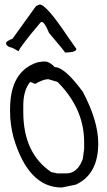

<svg xmlns="http://www.w3.org/2000/svg" viewBox="-20 -820 480 858"><path d="M146 -541 171 -545H181Q201 -545 225 -520Q269 -520 350 -410Q419 -280 419 -179Q419 -41 319 5L256 18Q106 18 40 -207Q25 -266 25 -322V-332Q25 -501 146 -541ZM137 -445 115 -454Q84 -417 84 -347V-320Q84 -135 209 -51L237 -45H275Q327 -45 350 -110L356 -154V-185Q356 -335 237 -454L196 -466H194Q174 -466 137 -445ZM141 -793 157 -800Q187 -800 283 -656L321 -602Q321 -590 297 -587L271 -585Q271 -588 199 -673Q179 -722 166 -722Q162 -722 159 -717Q70 -612 63 -591L36 -606Q7 -612 7 -628Q7 -636 36 -647Z"/></svg>

Font: Just Me Again Down Here
Style: Regular
Weight: 400
Designer: Kimberly Geswein
Foundry: Kimberly Geswein
Version: Version 1.002 2007